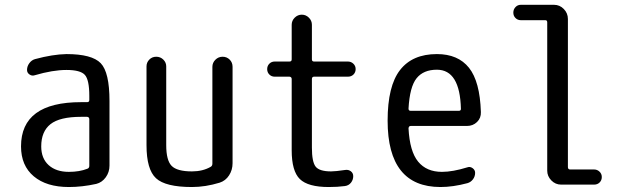

<svg xmlns="http://www.w3.org/2000/svg" viewBox="-20 -750 2540 780"><path d="M309.6 -275.4Q222.7 -275.4 185.1 -245.6Q147.5 -215.8 147.5 -155.3Q147.5 -106.4 177.7 -79.1Q208 -51.8 259.8 -51.8Q302.7 -51.8 335 -64.5Q342.8 -67.4 342.8 -76.2V-265.6Q342.8 -274.4 334 -275.4ZM259.8 9.8Q168.9 9.8 117.2 -33.7Q65.4 -77.1 65.4 -155.3Q65.4 -335 309.6 -335H334Q342.8 -335 342.8 -343.8V-360.4Q342.8 -425.8 324.7 -445.8Q306.6 -465.8 250 -465.8Q194.3 -465.8 121.1 -444.3Q110.4 -440.4 100.1 -447.3Q89.8 -454.1 89.8 -465.8Q89.8 -480.5 99.1 -493.2Q108.4 -505.9 122.1 -509.8Q194.3 -529.3 250 -530.3Q353.5 -530.3 389.2 -493.2Q424.8 -456.1 424.8 -339.8V-77.1Q424.8 -50.8 409.7 -29.8Q394.5 -8.8 371.1 -2.9Q313.5 9.8 259.8 9.8Z M759.8 9.8Q652.3 9.8 613.8 -25.9Q575.2 -61.5 575.2 -160.2V-480.5Q575.2 -496.1 586.4 -507.8Q597.7 -519.5 614.7 -519.5Q631.8 -519.5 643.6 -507.8Q655.3 -496.1 655.3 -480.5V-160.2Q655.3 -98.6 677.2 -76.2Q699.2 -53.7 759.8 -53.7Q803.7 -53.7 835.9 -72.3Q842.8 -76.2 842.8 -85V-478.5Q842.8 -495.1 855 -507.3Q867.2 -519.5 884.3 -519.5Q901.4 -519.5 913.1 -507.8Q924.8 -496.1 924.8 -478.5V-86.9Q924.8 -59.6 910.6 -37.6Q896.5 -15.6 872.1 -7.8Q814.5 9.8 759.8 9.8Z M1095.7 -438.5Q1083 -438.5 1074.2 -447.3Q1065.4 -456.1 1065.4 -469.2Q1065.4 -482.4 1074.2 -491.2Q1083 -500 1095.7 -500H1156.2Q1165 -500 1165 -508.8V-649.4Q1165 -666 1177.2 -678.2Q1189.5 -690.4 1206.1 -690.4Q1222.7 -690.4 1234.9 -678.2Q1247.1 -666 1247.1 -649.4V-508.8Q1247.1 -500 1255.9 -500H1393.6Q1406.2 -500 1415.5 -491.2Q1424.8 -482.4 1424.8 -469.2Q1424.8 -456.1 1416 -447.3Q1407.2 -438.5 1393.6 -438.5H1255.9Q1247.1 -438.5 1247.1 -428.7V-150.4Q1247.1 -92.8 1262.2 -73.2Q1277.3 -53.7 1325.2 -53.7Q1342.8 -53.7 1382.8 -59.6Q1395.5 -61.5 1405.3 -54.2Q1415 -46.9 1415 -34.2Q1415 -19.5 1405.8 -7.8Q1396.5 3.9 1380.9 5.9Q1351.6 9.8 1315.4 9.8Q1231.4 9.8 1198.2 -22.5Q1165 -54.7 1165 -139.6V-428.7Q1165 -437.5 1156.2 -438.5Z M1754.9 -466.8Q1700.2 -466.8 1672.4 -432.1Q1644.5 -397.5 1639.6 -308.6Q1639.6 -299.8 1648.4 -299.8H1843.8Q1852.5 -299.8 1852.5 -307.6Q1848.6 -466.8 1754.9 -466.8ZM1769.5 9.8Q1554.7 9.8 1554.7 -259.8Q1554.7 -400.4 1605 -465.3Q1655.3 -530.3 1754.9 -530.3Q1840.8 -530.3 1885.3 -474.6Q1929.7 -418.9 1933.6 -294.9Q1934.6 -270.5 1918 -254.4Q1901.4 -238.3 1877 -238.3H1648.4Q1640.6 -238.3 1639.6 -228.5Q1644.5 -134.8 1678.7 -93.3Q1712.9 -51.8 1775.4 -51.8Q1819.3 -51.8 1878.9 -70.3Q1889.6 -74.2 1899.9 -66.9Q1910.2 -59.6 1910.2 -47.9Q1910.2 -33.2 1901.4 -21.5Q1892.6 -9.8 1878.9 -5.9Q1820.3 9.8 1769.5 9.8Z M2095.7 -668Q2083 -668 2074.2 -676.8Q2065.4 -685.5 2065.4 -698.7Q2065.4 -711.9 2074.2 -721.2Q2083 -730.5 2095.7 -730.5H2230.5Q2253.9 -730.5 2270.5 -713.4Q2287.1 -696.3 2287.1 -672.9V-71.3Q2287.1 -62.5 2294.9 -61.5H2393.6Q2406.2 -61.5 2415.5 -52.7Q2424.8 -43.9 2424.8 -30.8Q2424.8 -17.6 2416 -8.8Q2407.2 0 2393.6 0H2259.8Q2236.3 0 2219.7 -17.1Q2203.1 -34.2 2203.1 -56.6V-659.2Q2203.1 -668 2195.3 -668Z"/></svg>

Font: Rounded Mgen+ 1mn regular
Style: Regular
Weight: 400
Designer: [Source Han Sans]
Ryoko NISHIZUKA  (kana & ideographs); Paul D. Hunt (Latin, Greek & Cyrillic); Wenlong ZHANG  (bopomofo
Version: Version 1.059.20150602